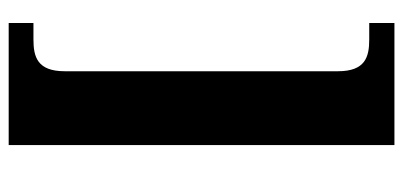

<svg xmlns="http://www.w3.org/2000/svg" viewBox="-263 -537 928 442"><g transform="rotate(-90 201.0 -316.0)"><path d="M88 128H369V70H331C291 70 258 61 258 -2V-631C258 -694 291 -703 331 -703H369V-760H88Z"/></g></svg>

Font: Noto Serif Armenian Condensed Black
Style: Regular
Weight: 900
Width: 3
Designer: Monotype Design Team
Foundry: Monotype Imaging Inc.
Version: Version 2.008